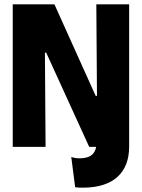

<svg xmlns="http://www.w3.org/2000/svg" viewBox="-20 -680 657 889"><path d="M328 187 310 47Q319 50 328.5 51.5Q338 53 348 53Q375 53 392.5 45Q410 37 418.5 20.5Q427 4 427 -22V-69H578V-2Q578 44 564.5 79Q551 114 524.5 138.5Q498 163 457.5 176Q417 189 362 189Q354 189 346 188.5Q338 188 328 187ZM39 0V-660H232L423 -236H429L426 -660H578V0H393L194 -436H188L191 0Z"/></svg>

Font: Bricolage Grotesque 72pt SemiCondensed ExtraBold
Style: Regular
Weight: 800
Width: 4
Designer: Mathieu Triay
Foundry: Atelier Triay
Version: Version 1.001;gftools[0.9.33.dev8+g029e19f]